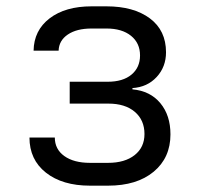

<svg xmlns="http://www.w3.org/2000/svg" viewBox="-20 -578 640 606"><path d="M264 8Q177 8 125 -33Q73 -74 73 -144H153Q153 -107 183 -85.5Q213 -64 264 -64H321Q374 -64 405 -88.5Q436 -113 436 -155Q436 -199 405.5 -225Q375 -251 322 -251H200V-320H320Q368 -320 395 -342.5Q422 -365 422 -403Q422 -442 393.5 -465Q365 -488 316 -488H269Q222 -488 194 -469Q166 -450 165 -418H86Q87 -482 136.5 -520Q186 -558 269 -558H316Q402 -558 453 -520Q504 -482 504 -413Q504 -367 474.5 -335Q445 -303 398 -300V-296Q454 -291 486 -252.5Q518 -214 518 -154Q518 -80 465 -36Q412 8 321 8Z"/></svg>

Font: Pitagon Sans Mono Light
Style: Regular
Weight: 300
Monospace: yes
Designer: Travis Tran
Foundry: Pitagon
Version: Version 1.001; ttfautohint (v1.8.4.7-5d5b);gftools[0.9.26]